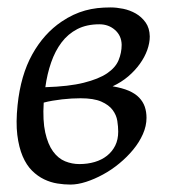

<svg xmlns="http://www.w3.org/2000/svg" viewBox="-20 -477 462 517"><path d="M247.6 -411.6Q213.4 -411.6 188.2 -398.7Q163.1 -385.7 145.8 -362.8Q128.4 -339.8 117.7 -308.8Q106.9 -277.8 102.1 -242.2Q165.5 -244.1 205.6 -254.2Q245.6 -264.2 268.3 -279.5Q291 -294.9 299.3 -314.9Q307.6 -335 307.6 -356.4Q307.1 -380.9 289.8 -396.2Q272.5 -411.6 247.6 -411.6ZM193.8 -35.2Q215.8 -35.2 234.9 -40.8Q253.9 -46.4 268.1 -57.6Q282.2 -68.8 290.3 -85Q298.3 -101.1 298.3 -122.6Q298.3 -135.7 295.9 -151.4Q293.5 -167 283.4 -180.7Q273.4 -194.3 252.9 -203.4Q232.4 -212.4 196.8 -212.4Q185.5 -212.4 172.9 -211.7Q160.2 -210.9 147.2 -209.5Q134.3 -208 121.3 -205.8Q108.4 -203.6 97.7 -200.7Q94.7 -152.3 101.8 -120.4Q108.9 -88.4 122.8 -69.3Q136.7 -50.3 155.3 -42.7Q173.8 -35.2 193.8 -35.2ZM277.8 -457Q293.5 -457 311.5 -453.4Q329.6 -449.7 345.5 -440.7Q361.3 -431.6 372.1 -416.5Q382.8 -401.4 383.3 -378.9Q383.3 -361.3 376.5 -342.3Q369.6 -323.2 356.7 -305.2Q343.8 -287.1 325.2 -271.2Q306.6 -255.4 283.2 -244.6Q309.1 -240.2 326.7 -232.7Q344.2 -225.1 354.7 -214.1Q365.2 -203.1 369.9 -189.5Q374.5 -175.8 374.5 -159.7Q374.5 -137.7 364.7 -115.7Q355 -93.8 338.6 -74Q322.3 -54.2 301.3 -36.9Q280.3 -19.5 257.3 -7.1Q234.4 5.4 211.7 12.7Q189 20 169.4 20Q152.8 20 134.5 17.1Q116.2 14.2 98.9 5.9Q81.5 -2.4 66.4 -17.3Q51.3 -32.2 41 -56.2Q30.8 -80.1 26.6 -113.8Q22.5 -147.5 27.3 -193.8Q35.6 -274.4 66.9 -330.6Q98.1 -386.7 146 -418.9Q162.1 -429.7 177.7 -437Q193.4 -444.3 209.2 -448.7Q225.1 -453.1 241.9 -455.1Q258.8 -457 277.8 -457Z"/></svg>

Font: Gentium Plus Cyr
Style: Italic
Weight: 400
Italic angle: -8°
Designer: J. Victor Gaultney, Annie Olsen, Iska Routamaa, Becca Hirsbrunner
Foundry: SIL International
Version: Version 5.000